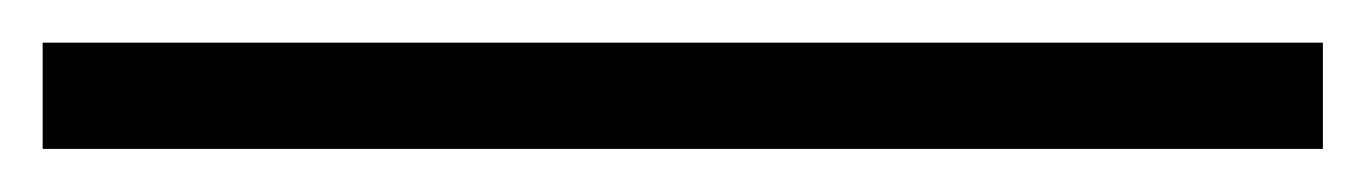

<svg xmlns="http://www.w3.org/2000/svg" viewBox="-42 106 640 90"><path d="M578.1 126V175.8H-22V126Z"/></svg>

Font: SolaimanLipi
Style: Normal
Weight: 400
Designer: Solaiman Karim
Foundry: Al Mamun Sumon
Version: Version 2.000